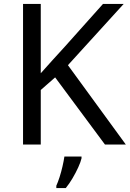

<svg xmlns="http://www.w3.org/2000/svg" viewBox="-20 -734 659 975"><path d="M619 0H513L260 -341L187 -277V0H97V-714H187V-362Q217 -396 248 -430Q279 -464 310 -498L503 -714H608L325 -403ZM394 61V70Q390 88 377.5 115.5Q365 143 348.5 171Q332 199 314 221H266V209Q274 192 282.5 165.5Q291 139 297.5 110.5Q304 82 307 61Z"/></svg>

Font: Noto IKEA Arabic
Style: Regular
Weight: 400
Designer: Monotype Design Team
Foundry: Monotype Imaging Inc.
Version: Version 1.200